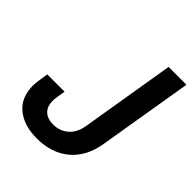

<svg xmlns="http://www.w3.org/2000/svg" viewBox="-205 -851 985 985"><g transform="rotate(45 287.5 -359.0)"><path d="M227.1 10.3Q133.3 10.3 77.1 -35.9Q21 -82 21 -168.9Q21 -176.3 22 -185.8Q22.9 -195.3 25.4 -212.6Q27.8 -230 32.7 -260.3H158.2Q153.8 -232.4 151.4 -218Q148.9 -203.6 148.4 -197Q147.9 -190.4 147.9 -185.5Q147.9 -143.6 170.9 -121.6Q193.8 -99.6 235.4 -99.6Q283.2 -99.6 317.4 -128.9Q351.6 -158.2 360.8 -214.8L445.8 -727.5H575.2L489.7 -213.9Q472.2 -106 403.1 -47.9Q334 10.3 227.1 10.3Z"/></g></svg>

Font: Inter 28pt SemiBold
Style: Italic
Weight: 600
Italic angle: -9.3988°
Designer: Rasmus Andersson
Foundry: rsms
Version: Version 4.001;git-66647c0bb